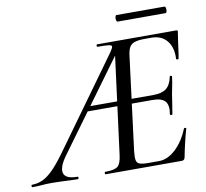

<svg xmlns="http://www.w3.org/2000/svg" viewBox="-142 -838 994 927"><g transform="rotate(-10 355.0 -374.0)"><path d="M-56 0Q-60 0 -60 -6Q-60 -12 -56 -12Q-31 -12 -7 -22Q17 -32 44 -58Q71 -84 107 -133L426 -575Q439 -594 440 -601.5Q441 -609 425 -611Q409 -613 371 -613Q367 -613 367 -619Q367 -625 371 -625H759Q767 -625 765 -616Q762 -598 758.5 -573.5Q755 -549 752 -526Q749 -503 746 -489Q745 -485 739.5 -486Q734 -487 734 -490Q737 -545 710.5 -578Q684 -611 634 -611H602Q570 -611 552 -605Q534 -599 526 -584Q518 -569 515 -543L457 -85Q454 -57 456.5 -42.5Q459 -28 472.5 -23Q486 -18 515 -18H567Q610 -18 649.5 -55Q689 -92 713 -152Q715 -155 720.5 -154Q726 -153 724 -150Q716 -123 707 -85Q698 -47 692 -15Q689 0 676 0H303Q299 0 299 -6Q299 -12 303 -12Q348 -12 364 -25Q380 -38 385 -81L454 -613L480 -602L130 -123Q92 -71 100 -41.5Q108 -12 166 -12Q171 -12 170.5 -6Q170 0 166 0Q148 0 127.5 -1Q107 -2 85 -3Q63 -4 40 -4Q9 -4 -10.5 -2Q-30 0 -56 0ZM264 -314 282 -337H467L470 -314ZM670 -229Q669 -226 663.5 -227Q658 -228 658 -231Q666 -275 649 -294.5Q632 -314 588 -314H448L451 -337H595Q638 -337 659.5 -354Q681 -371 689 -410Q689 -415 695 -413.5Q701 -412 700 -409Q696 -378 692 -361Q688 -344 685 -325Q681 -302 678 -279Q675 -256 670 -229ZM487 -716Q483 -716 481 -724Q479 -732 481 -740Q483 -748 487 -748H722Q727 -748 728.5 -740Q730 -732 728.5 -724Q727 -716 722 -716Z"/></g></svg>

Font: Cormorant Garamond Light Medium
Style: Italic
Weight: 500
Italic angle: -10°
Version: Version 4.001